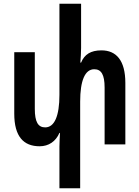

<svg xmlns="http://www.w3.org/2000/svg" viewBox="-20 -780 753 1037"><path d="M528 -508C470 -508 436 -486 418 -442H414C416 -469 418 -496 418 -521V-760H301V-268C301 -153 274 -92 224 -92C186 -92 168 -121 168 -192V-498H57V-166C57 -43 107 10 194 10C243 10 281 -16 301 -62H304C303 -38 301 -13 301 12V237H413V-231C413 -345 439 -406 489 -406C527 -406 545 -377 545 -307V0H657V-332C657 -455 607 -508 528 -508Z"/></svg>

Font: Noto Sans Armenian ExtraCondensed SemiBold
Style: Regular
Weight: 600
Width: 2
Designer: Monotype Design Team
Foundry: Monotype Imaging Inc.
Version: Version 2.008